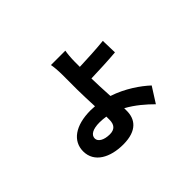

<svg xmlns="http://www.w3.org/2000/svg" viewBox="-132 -911 1264 1264"><g transform="rotate(-45 500.0 -279.5)"><path d="M452 -106C452 -60 431 -36 386 -36C331 -36 296 -58 296 -87C296 -120 330 -140 393 -140C413 -140 433 -138 452 -135ZM808 -69C755 -118 670 -178 567 -212C564 -274 560 -340 560 -382C626 -384 725 -388 791 -394L788 -504C722 -497 625 -492 560 -490V-536C560 -571 564 -614 568 -633H434C438 -615 442 -573 442 -535V-395C442 -350 445 -292 447 -236C434 -237 421 -238 408 -238C264 -238 182 -176 182 -81C182 23 281 74 401 74C533 74 574 7 574 -66C574 -73 574 -81 574 -91C640 -55 696 -6 740 38Z"/></g></svg>

Font: Noto Sans CJK KR Bold
Style: Regular
Weight: 700
Designer: Ryoko NISHIZUKA (kana & ideographs); Paul D. Hunt (Latin, Greek & Cyrillic); Wenlong ZHANG (bopomofo); Sandoll Communica
Foundry: Adobe Systems Incorporated
Version: Version 1.004;PS 1.004;hotconv 1.0.82;makeotf.lib2.5.63406